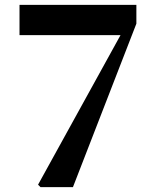

<svg xmlns="http://www.w3.org/2000/svg" viewBox="-20 -767 648 787"><path d="M146 0H279L539 -670V-747H60V-623H474L136 -10Z"/></svg>

Font: Noto Serif CJK SC Black
Style: Regular
Weight: 900
Designer: Ryoko NISHIZUKA 西塚涼子 (kana & ideographs); Frank Grießhammer (Latin, Greek & Cyrillic); Wenlong ZHANG 张文龙 (bopomofo); San
Foundry: Adobe
Version: Version 2.001;hotconv 1.1.0;makeotfexe 2.6.0